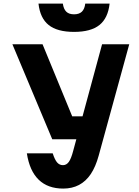

<svg xmlns="http://www.w3.org/2000/svg" viewBox="-20 -1051 790 1089"><path d="M389.5 -391.2H535.6L481.9 -261H276.4L50.3 -800H221.3ZM713.1 -800 539.7 -168.1Q522.4 -104.9 494.8 -63.7Q467.2 -22.6 428.1 -2Q389.1 18.6 338.5 18.6Q251.4 18.6 199.5 -31.6Q147.7 -81.8 132.3 -181.3H279Q290.7 -144.9 304 -129.6Q317.4 -114.2 337.1 -114.2Q356.9 -114.2 370.2 -132.6Q383.6 -150.9 395.3 -196L559 -800ZM400 -969.8Q428.8 -969.8 444.4 -984.7Q459.9 -999.6 463.6 -1030.7H601.7Q592.7 -948.1 544 -909.1Q495.2 -870.1 400 -870.1Q304.8 -870.1 256 -909.1Q207.3 -948.1 198.3 -1030.7H336.4Q340.7 -999.6 356 -984.7Q371.2 -969.8 400 -969.8Z"/></svg>

Font: Martian Mono VF sWd Rg
Style: Regular
Weight: 400
Width: 6
Monospace: yes
Designer: Roman Shamin
Foundry: Evil Martians
Version: Version 1.100